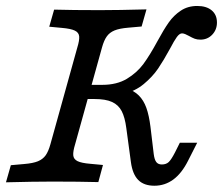

<svg xmlns="http://www.w3.org/2000/svg" viewBox="-23 -602 737 634"><path d="M-3.3 0 12.8 -56.5 56.7 -60.4Q86.1 -62.8 102.3 -69.5Q118.6 -76.3 127.8 -89.2Q137 -102.2 143.5 -125.8L232.3 -445.2Q239.6 -468.8 238.5 -481.8Q237.3 -494.7 224 -501Q210.6 -507.4 181.3 -509.9L139.6 -513.8L155.7 -570.2Q217.7 -568.5 304.5 -568.5H307.3H307Q368.1 -568.5 460.7 -571L444.6 -514.5L400.7 -510.6Q371.3 -508.2 355 -501.4Q338.8 -494.7 329.6 -481.7Q320.3 -468.8 313.8 -445.2L225.1 -125.8Q217.8 -102.1 218.9 -89.2Q220 -76.3 233 -69.9Q246 -63.5 275.3 -61.1L317 -57.2L301.7 -0.7Q239.7 -2.4 152.9 -2.4H149.3H150.4Q89.2 -2.4 -3.3 0ZM409.3 -66.5 394.1 -179Q389.5 -214.4 378.9 -235Q368.2 -255.6 347 -265.3Q325.8 -275 289.1 -275H256L268.9 -321.8H314.6Q362.7 -321.8 396 -341.8Q429.2 -361.9 450.5 -390.7Q471.7 -419.6 496.6 -465.5Q517.7 -504.5 534.3 -528Q550.8 -551.4 574 -566.8Q597.2 -582.3 628.3 -582.3Q658.7 -582.3 676 -567.8Q693.4 -553.3 693.4 -527.7Q693.4 -503.8 677.7 -487.4Q662.1 -471.1 638.9 -471.1Q628 -471.1 619.9 -474.1Q611.9 -477.1 600.4 -483.6Q594.7 -486.9 588.7 -489.3Q582.7 -491.8 578 -491.8Q569.8 -491.8 560.9 -479.7Q552.1 -467.6 538.3 -441.1Q517.4 -402.7 499 -375.5Q480.5 -348.4 451.6 -324.4Q422.6 -300.4 384 -291.8L394 -310.5Q419.4 -302.7 435.4 -286.7Q451.4 -270.7 460.3 -245.8Q469.2 -220.9 473.9 -183.1L484.6 -93.5Q486.9 -75.1 493 -67Q499.1 -58.9 511.3 -58.9Q525.7 -58.9 534.2 -67Q542.7 -75.1 554.7 -98.4L570.8 -130.6H628.1L598.3 -71.8Q577.2 -29.7 549.3 -9.2Q521.4 11.3 486.9 11.3Q452.3 11.3 433.5 -7.7Q414.7 -26.7 409.3 -66.5Z"/></svg>

Font: Playfair Micro SmCond SmLight
Style: Italic
Weight: 360
Width: 4
Italic angle: -15.6°
Designer: Claus Eggers Sørensen
Foundry: Claus Eggers Sørensen
Version: Version 2.203;Glyphs 3.3 (3326)